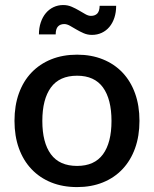

<svg xmlns="http://www.w3.org/2000/svg" viewBox="-20 -735 611 762"><path d="M286 -76.5Q355 -76.5 388.8 -122.8Q422.5 -169 422.5 -255Q422.5 -341 388.8 -387.8Q355 -434.5 286 -434.5Q216 -434.5 182 -387.8Q148 -341 148 -255Q148 -169 182 -122.8Q216 -76.5 286 -76.5ZM286 -518Q342.5 -518 388.2 -499.5Q434 -481 466.2 -447Q498.5 -413 516 -364.5Q533.5 -316 533.5 -255.5Q533.5 -195 516 -146.5Q498.5 -98 466.2 -63.8Q434 -29.5 388.2 -11Q342.5 7.5 286 7.5Q229 7.5 183.2 -11Q137.5 -29.5 105 -63.8Q72.5 -98 55 -146.5Q37.5 -195 37.5 -255.5Q37.5 -316 55 -364.5Q72.5 -413 105 -447Q137.5 -481 183.2 -499.5Q229 -518 286 -518ZM341 -672Q357 -672 366 -681.2Q375 -690.5 375.5 -712H441Q441 -686 434 -664.8Q427 -643.5 414.2 -628.2Q401.5 -613 383.8 -604.8Q366 -596.5 345 -596.5Q327.5 -596.5 312 -603.2Q296.5 -610 283 -618Q269.5 -626 257.5 -632.8Q245.5 -639.5 235 -639.5Q219 -639.5 210 -629.8Q201 -620 201 -598.5H134.5Q134.5 -624.5 141.8 -646Q149 -667.5 161.8 -682.8Q174.5 -698 192.2 -706.5Q210 -715 231 -715Q249 -715 264.5 -708.2Q280 -701.5 293.5 -693.5Q307 -685.5 318.8 -678.8Q330.5 -672 341 -672Z"/></svg>

Font: Lato
Style: Regular
Weight: 600
Designer: Lukasz Dziedzic
Foundry: tyPoland Lukasz Dziedzic
Version: Version 2.006; 2014-01-15; ttfautohint (v1.4.1)